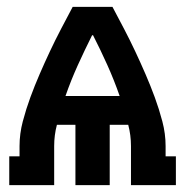

<svg xmlns="http://www.w3.org/2000/svg" viewBox="-20 -540 540 560"><path d="M7 0V-84H37V-114Q37 -150 46.5 -186Q56 -222 68.5 -256Q81 -290 95.5 -323.5Q110 -357 125.5 -390Q141 -423 158 -455.5Q175 -488 192 -520H308Q325 -488 342 -455.5Q359 -423 374.5 -390Q390 -357 404.5 -323.5Q419 -290 431.5 -256Q444 -222 453.5 -186Q463 -150 463 -114V-84H493V0H362V-114Q362 -130 360 -145.5Q358 -161 354 -176H300V0H200V-176H146Q142 -161 140 -145.5Q138 -130 138 -114V0ZM171 -260H329Q313 -306 293 -350.5Q273 -395 251 -438L250 -436L249 -438Q227 -394 207 -350Q187 -306 171 -260Z"/></svg>

Font: Iosevka Curly Slab Heavy
Style: Regular
Weight: 900
Monospace: yes
Designer: Belleve Invis
Foundry: Belleve Invis
Version: Version 22.1.2; ttfautohint (v1.8.4)